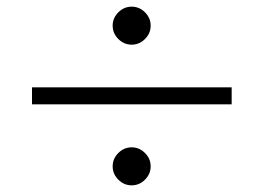

<svg xmlns="http://www.w3.org/2000/svg" viewBox="-20 -650 790 576"><path d="M432 -151Q432 -128 415 -111Q398 -94 375 -94Q352 -94 335 -111Q318 -128 318 -151Q318 -174 335 -191Q352 -208 375 -208Q398 -208 415 -191Q432 -174 432 -151ZM675 -337H76V-388H675ZM432 -573Q432 -550 415 -533Q398 -516 375 -516Q352 -516 335 -533Q318 -550 318 -573Q318 -596 335 -613Q352 -630 375 -630Q398 -630 415 -613Q432 -596 432 -573Z"/></svg>

Font: Kaisei Tokumin Medium
Style: Regular
Weight: 500
Designer: Font-Kai, 金井和夫
Foundry: KAZUO KANAI
Version: Version 5.003